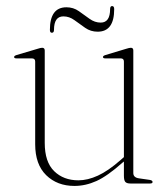

<svg xmlns="http://www.w3.org/2000/svg" viewBox="-20 -605 552 633"><path d="M96 -129.5V-402Q96 -412.5 85 -412.5H34.5Q26.5 -412.5 26.5 -417Q26.5 -421 34.5 -423.5L103.5 -444Q114 -447.5 119 -447.5Q127.5 -447.5 127.5 -438.5V-134Q127.5 -71 158.5 -40.8Q189.5 -10.5 238.5 -10.5Q269 -10.5 302.8 -26Q336.5 -41.5 376.5 -76.5L388.5 -87V-402Q388.5 -412.5 378 -412.5H327.5Q319.5 -412.5 319.5 -417Q319.5 -421 327.5 -423.5L395.5 -444Q406.5 -447.5 411.5 -447.5Q419.5 -447.5 419.5 -438.5V-34.5Q419.5 -19.5 438.5 -17L473 -12Q483 -10.5 483 -5Q483 0 474.5 0H410Q398 0 393.2 -5.2Q388.5 -10.5 388.5 -25.5V-72.5L383.5 -68.5Q334 -24.5 298 -8.2Q262 8 225.5 8Q168.5 8 132.2 -27.5Q96 -63 96 -129.5ZM302 -500.5Q279 -500.5 260.8 -513.2Q242.5 -526 225.5 -538.5Q208.5 -551 189 -551Q158 -551 158 -506.5Q158 -497 151 -497Q144.5 -497 144.5 -506.5Q144.5 -581 199 -581Q222 -581 240 -568.2Q258 -555.5 275.2 -543Q292.5 -530.5 312 -530.5Q343 -530.5 343 -575Q343 -585 349.5 -585Q356.5 -585 356.5 -575Q356.5 -500.5 302 -500.5Z"/></svg>

Font: Fraunces 72pt Thin
Style: Regular
Weight: 100
Version: Version 1.000;[b76b70a41]